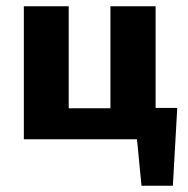

<svg xmlns="http://www.w3.org/2000/svg" viewBox="-20 -444 599 612"><path d="M332 0V-424H476V0ZM128 0V-99H406V0ZM56 0V-424H199V0ZM403 0V-100H545L485 0ZM431 148 407 -100H545L531 148Z"/></svg>

Font: Ysabeau Office ExtraBold
Style: Regular
Weight: 800
Designer: Christian Thalmann (Catharsis Fonts)
Version: Version 2.001;gftools[0.9.30]; featfreeze: tnum,lnum,ss02